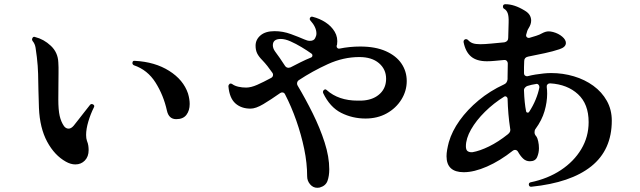

<svg xmlns="http://www.w3.org/2000/svg" viewBox="-20 -833 3040 912"><path d="M293 -65Q239 -95 204 -160Q169 -225 165 -320Q163 -367 162.5 -406Q162 -445 161 -482.5Q160 -520 155 -562Q152 -587 149 -606Q146 -625 135 -638Q130 -645 134 -652Q138 -661 147 -657Q188 -647 221.5 -615.5Q255 -584 257 -537Q258 -525 258 -513Q258 -501 258 -487Q258 -462 257.5 -431.5Q257 -401 257 -360Q257 -311 263.5 -282.5Q270 -254 284 -234Q293 -222 306 -222Q318 -222 330 -236Q339 -247 352.5 -264.5Q366 -282 381 -301Q396 -320 407 -334Q413 -342 422 -337Q431 -332 426 -323Q410 -291 399.5 -255.5Q389 -220 389 -192Q389 -175 393 -164Q398 -152 399.5 -141Q401 -130 401 -120Q401 -89 383 -70.5Q365 -52 338 -52Q316 -52 293 -65ZM817 -267Q782 -267 773 -307Q757 -380 719 -440.5Q681 -501 616 -523Q609 -527 609 -533Q609 -546 621 -544Q716 -539 783.5 -496.5Q851 -454 873 -389Q881 -362 881 -339Q881 -308 865.5 -287.5Q850 -267 817 -267Z M1498 58Q1494 59 1487 59Q1467 59 1453 42.5Q1439 26 1439 5Q1439 -58 1425 -125.5Q1411 -193 1387.5 -260Q1364 -327 1334 -385Q1330 -394 1320 -394Q1316 -394 1311 -391Q1267 -360 1231 -338.5Q1195 -317 1170 -317Q1126 -317 1098 -342Q1070 -367 1065 -423V-425Q1065 -429 1071 -435Q1072 -436 1076 -436Q1080 -436 1084 -433Q1095 -425 1112.5 -421Q1130 -417 1149 -417Q1172 -417 1201.5 -430Q1231 -443 1268 -463Q1277 -468 1277 -478Q1277 -483 1274 -487Q1250 -522 1227 -546Q1209 -564 1201.5 -579.5Q1194 -595 1194 -616Q1194 -645 1217.5 -665Q1241 -685 1284 -685Q1324 -685 1362 -671Q1400 -657 1425 -646Q1440 -639 1452 -639Q1471 -639 1477 -652Q1483 -663 1483 -674Q1483 -704 1454 -736Q1449 -742 1453 -749Q1458 -756 1466 -753Q1498 -745 1526 -727Q1554 -709 1570 -682Q1586 -655 1581 -621Q1580 -620 1580 -618.5Q1580 -617 1579 -615V-613Q1579 -608 1583 -604.5Q1587 -601 1592 -602Q1616 -607 1641 -609.5Q1666 -612 1691 -612Q1763 -612 1812.5 -590Q1862 -568 1887 -531Q1912 -494 1912 -448Q1912 -401 1886.5 -360Q1861 -319 1817 -294.5Q1773 -270 1716 -270Q1654 -270 1600.5 -297Q1547 -324 1515 -391Q1514 -393 1514 -396Q1514 -402 1518 -405Q1525 -412 1532 -405Q1588 -355 1679 -355Q1687 -355 1694.5 -355Q1702 -355 1710 -356Q1757 -361 1785.5 -388.5Q1814 -416 1814 -459Q1814 -504 1780 -533Q1746 -562 1687 -562Q1611 -562 1537.5 -528.5Q1464 -495 1399 -452Q1391 -446 1391 -436Q1391 -431 1394 -426Q1431 -364 1465.5 -294.5Q1500 -225 1522 -156.5Q1544 -88 1544 -29Q1544 3 1535.5 26.5Q1527 50 1498 58ZM1360 -513Q1383 -525 1408 -537.5Q1433 -550 1458 -560Q1464 -563 1464 -570Q1464 -575 1460 -578Q1439 -593 1412.5 -609Q1386 -625 1360 -636.5Q1334 -648 1314 -648Q1276 -648 1276 -618Q1276 -603 1287 -588Q1297 -575 1309 -557.5Q1321 -540 1334 -520Q1340 -511 1351 -511Q1354 -511 1360 -513Z M2504 54H2502Q2494 54 2492 45V43Q2492 35 2500 33Q2582 16 2644 -25Q2706 -66 2741 -124.5Q2776 -183 2776 -253Q2776 -339 2725.5 -385.5Q2675 -432 2594 -437H2592Q2585 -437 2580.5 -432Q2576 -427 2577 -420Q2578 -413 2578.5 -404.5Q2579 -396 2579 -388Q2579 -348 2566.5 -305Q2554 -262 2524 -221Q2519 -215 2519 -205Q2519 -196 2523 -191Q2527 -185 2529 -183Q2533 -177 2536.5 -161.5Q2540 -146 2540 -129Q2540 -107 2531.5 -87Q2523 -67 2497 -67Q2478 -67 2464.5 -80Q2451 -93 2440 -113Q2435 -121 2426 -121Q2422 -121 2417 -118Q2355 -69 2293.5 -42Q2232 -15 2183 -15Q2101 -15 2101 -91Q2101 -105 2104 -122Q2107 -139 2112 -158Q2127 -210 2163.5 -261Q2200 -312 2253.5 -356.5Q2307 -401 2374 -432Q2389 -438 2391 -457V-468L2392 -532Q2392 -539 2387 -544Q2382 -549 2374 -548Q2352 -546 2331 -544Q2310 -542 2293 -542Q2244 -542 2217.5 -564.5Q2191 -587 2182 -633V-635Q2182 -643 2189 -646Q2190 -647 2194 -647Q2199 -647 2203 -643Q2213 -632 2226 -627.5Q2239 -623 2261 -623Q2282 -623 2313 -626L2376 -632Q2394 -636 2394 -653L2396 -726Q2397 -756 2391.5 -770.5Q2386 -785 2375 -791Q2369 -794 2369 -802Q2369 -813 2381 -813Q2423 -813 2472 -783Q2489 -773 2496 -761Q2503 -749 2503 -735Q2503 -718 2491 -699Q2484 -689 2479 -667V-664Q2479 -659 2483.5 -655.5Q2488 -652 2494 -653Q2511 -658 2527 -663Q2543 -668 2555 -675Q2572 -684 2586 -684Q2595 -684 2607 -681Q2633 -674 2650.5 -659Q2668 -644 2668 -629Q2668 -609 2637 -599Q2607 -589 2568 -580.5Q2529 -572 2488 -564Q2470 -560 2470 -543Q2469 -529 2469 -514.5Q2469 -500 2469 -485Q2469 -478 2474 -474Q2479 -470 2486 -471Q2505 -476 2524 -479Q2543 -482 2562 -484Q2571 -485 2580 -485.5Q2589 -486 2598 -486Q2654 -486 2706 -470.5Q2758 -455 2798.5 -425.5Q2839 -396 2862.5 -354Q2886 -312 2886 -260Q2886 -121 2788.5 -43Q2691 35 2504 54ZM2224 -110Q2259 -116 2303 -137.5Q2347 -159 2392 -195Q2408 -207 2403 -224Q2393 -289 2391 -365Q2390 -371 2385 -374Q2380 -377 2375 -374Q2325 -343 2283.5 -302Q2242 -261 2217.5 -218Q2193 -175 2193 -138Q2193 -120 2202 -114.5Q2211 -109 2224 -110ZM2493 -301Q2512 -330 2524.5 -360.5Q2537 -391 2542 -418V-420Q2542 -427 2537 -431.5Q2532 -436 2526 -434Q2505 -431 2486 -425Q2479 -423 2473.5 -416.5Q2468 -410 2469 -402Q2470 -373 2472.5 -348.5Q2475 -324 2479 -304Q2480 -299 2485 -298Q2490 -297 2493 -301Z"/></svg>

Font: Zen Antique Soft
Style: Regular
Weight: 400
Designer: Yoshimichi Ohira
Foundry: Positype
Version: Version 1.001